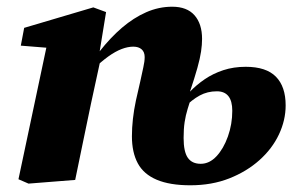

<svg xmlns="http://www.w3.org/2000/svg" viewBox="-20 -536 891 572"><path d="M65 11 35 -2 124 -422 179 -389 42 -400 52 -453 258 -514 296 -500 275 -371 282 -370 251 -227Q239 -171 227.5 -114Q216 -57 204 0ZM547 16Q486 16 447 -0.5Q408 -17 390.5 -49.5Q373 -82 373 -130Q373 -155 376 -182Q379 -209 385 -237Q391 -265 398 -294Q403 -318 407 -335.5Q411 -353 411 -366Q411 -381 402 -389Q393 -397 377 -397Q361 -397 342.5 -390Q324 -383 303 -368Q282 -353 257 -329L251 -382H276Q309 -424 343.5 -453.5Q378 -483 415.5 -499.5Q453 -516 493 -516Q537 -516 559.5 -490.5Q582 -465 582 -420Q582 -403 579 -382.5Q576 -362 568 -333.5Q560 -305 546 -263L553 -256Q545 -231 539 -211.5Q533 -192 530 -172Q527 -152 527 -125Q527 -84 539.5 -66Q552 -48 578 -48Q604 -48 625 -70.5Q646 -93 659 -129.5Q672 -166 672 -206Q672 -235 660.5 -249.5Q649 -264 626 -264Q598 -264 575 -251.5Q552 -239 528 -215L514 -261H544Q565 -283 590 -300Q615 -317 645.5 -327Q676 -337 712 -337Q773 -337 802 -307.5Q831 -278 831 -222Q831 -178 811 -135.5Q791 -93 753 -59Q715 -25 663 -4.5Q611 16 547 16Z"/></svg>

Font: Source Serif 4 ExtraBold
Style: Italic
Weight: 800
Italic angle: -12°
Designer: Frank Grießhammer
Foundry: Adobe Systems Incorporated
Version: Version 4.004;hotconv 1.0.116;makeotfexe 2.5.65601